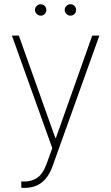

<svg xmlns="http://www.w3.org/2000/svg" viewBox="-20 -701 533 920"><path d="M82 198.2V168L96.7 168.9Q130.4 168.9 157.7 151.4Q185.1 133.8 204.1 82L230.5 8.8L37.1 -530.3H70.3L245.1 -40H248L421.9 -530.3H456.1L232.4 93.8Q213.9 146.5 180.7 172.9Q147.5 199.2 97.7 199.2Q85.9 199.2 82 198.2ZM147.5 -653.3Q147.5 -664.6 155.8 -672.6Q164.1 -680.7 174.8 -680.7Q186.5 -680.7 194.3 -672.6Q202.1 -664.6 202.1 -653.3Q202.1 -642.1 194.3 -634Q186.5 -626 174.8 -626Q164.1 -626 155.8 -634.3Q147.5 -642.6 147.5 -653.3ZM290 -653.3Q290 -664.6 298.3 -672.6Q306.6 -680.7 317.4 -680.7Q329.1 -680.7 336.9 -672.6Q344.7 -664.6 344.7 -653.3Q344.7 -642.1 336.9 -634Q329.1 -626 317.4 -626Q306.6 -626 298.3 -634.3Q290 -642.6 290 -653.3Z"/></svg>

Font: Pretendard JP Thin
Style: Regular
Weight: 100
Designer: Base glyphs from Inter by Rasmus Andersson; Hangeul glyphs from Noto Sans CJK(Source Han Sans) by Jang Soo-young and Kan
Foundry: Kil Hyung-jin
Version: Version 1.309